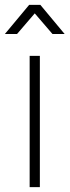

<svg xmlns="http://www.w3.org/2000/svg" viewBox="-42 -770 286 790"><path d="M-22 -630 78 -750H124L224 -630H174L101 -715L28 -630ZM80 0V-540H122V0Z"/></svg>

Font: Vela Sans ExtLt
Style: Regular
Weight: 200
Designer: Principal design: Mikhail Sharanda - project Manrope.
Design modification: Ravid Balaliev
Foundry: Mikhail Sharanda
Version: Version 1.001